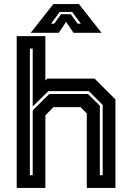

<svg xmlns="http://www.w3.org/2000/svg" viewBox="-20 -928 645 948"><path d="M62.5 0V-749.5H204V-530.5L213.5 -540H447L550 -437V0H408.5V-368L378 -399H244L204 -358.5V0ZM127.5 -63H141.5V-383L223.5 -464H414L473 -406V-63H487V-410L419 -478H218.5L141.5 -402V-688H127.5ZM243.5 -908H369.5L481.5 -766H343L306.5 -820L270 -766H131.5ZM274.5 -869 232 -811H247.5L281.5 -858H329.5L363.5 -811H379L336.5 -869Z"/></svg>

Font: Tourney Thin
Style: Bold
Weight: 700
Version: Version 1.015